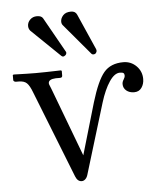

<svg xmlns="http://www.w3.org/2000/svg" viewBox="-50 -703 637 759"><g transform="rotate(-5 268.5 -323.5)"><path d="M258.8 -88.9 318.8 -293.9Q344.2 -378.4 371.1 -410.2Q397.9 -441.9 448.2 -441.9Q478.5 -441.9 499.8 -420.7Q521 -399.4 521 -369.1Q521 -349.1 510.7 -334.5Q500.5 -319.8 481 -319.8Q462.4 -319.8 450.2 -329.8Q438 -339.8 438 -356Q438 -364.7 443.6 -373.3Q449.2 -381.8 449.2 -389.2Q449.2 -396 445.3 -398.9Q441.4 -401.9 431.2 -401.9Q409.7 -401.9 389.2 -371.3Q368.7 -340.8 353 -290L268.1 -11.2Q265.1 -0.5 258.5 5.9Q252 12.2 244.1 12.2Q227.5 12.2 219.2 -8.8L83 -354Q72.8 -381.3 62 -391.6Q51.3 -401.9 29.8 -401.9H19Q15.1 -401.9 12 -404.1Q8.8 -406.2 8.8 -409.2V-429.2L12.2 -431.2Q13.2 -431.2 28.1 -430.7Q43 -430.2 63.5 -429.7Q84 -429.2 99.1 -429.2Q116.2 -429.2 139.9 -429.7Q163.6 -430.2 180.7 -430.7Q197.8 -431.2 199.2 -431.2L203.1 -429.2V-410.2Q203.1 -401.9 193.8 -401.9H176.8Q147.9 -400.4 147.9 -384.8Q147.9 -381.8 149.4 -377.9Q150.9 -374 153.6 -367.7Q156.2 -361.3 158.2 -356ZM85.9 -617.2Q85.9 -631.3 96.7 -642.1Q107.4 -652.8 124 -652.8Q142.1 -652.8 147.9 -642.1L226.1 -502.9Q227.1 -502 227.1 -499Q227.1 -492.7 222.2 -488.8Q217.3 -484.9 213.9 -484.9Q210 -484.9 207 -487.8L92.8 -598.1Q85.9 -606.4 85.9 -617.2ZM217.8 -623Q217.8 -636.2 228.3 -647.7Q238.8 -659.2 259.8 -659.2Q276.9 -659.2 283.2 -645L346.2 -502Q347.2 -499 347.2 -496.1Q347.2 -492.2 343.8 -487.5Q340.3 -482.9 333 -482.9Q329.1 -482.9 326.2 -485.8L224.1 -606.9Q217.8 -613.3 217.8 -623Z"/></g></svg>

Font: Common Serif
Style: Regular
Weight: 400
Designer: Philipp H. Poll, Khaled Hosny
Foundry: Stefan Peev, Context Ltd.
Version: Version 1.026